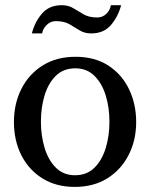

<svg xmlns="http://www.w3.org/2000/svg" viewBox="-20 -715 584 747"><path d="M451.2 -694.8Q439.9 -650.9 411.9 -617.9Q383.8 -585 335 -585Q308.6 -585 289.8 -596.9Q271 -608.9 250.2 -620.8Q229.5 -632.8 196.8 -632.8Q176.8 -632.8 161.6 -617.9Q146.5 -603 144 -585H104Q115.2 -629.4 143.3 -662.1Q171.4 -694.8 220.2 -694.8Q246.6 -694.8 265.6 -682.9Q284.7 -670.9 305.7 -658.9Q326.7 -647 358.9 -647Q379.4 -647 394.3 -661.9Q409.2 -676.8 411.1 -694.8ZM509.8 -240.2Q509.8 -169.4 480.5 -112.1Q451.2 -54.7 397.7 -21.2Q344.2 12.2 271 12.2Q198.2 12.2 145 -21Q91.8 -54.2 63 -111.3Q34.2 -168.5 34.2 -240.2Q34.2 -311.5 63.2 -369.1Q92.3 -426.8 146.2 -460.4Q200.2 -494.1 273.9 -494.1Q348.6 -494.1 401.4 -460Q454.1 -425.8 481.9 -368.2Q509.8 -310.5 509.8 -240.2ZM405.8 -241.2Q405.8 -295.9 391.4 -343.3Q377 -390.6 347.4 -419.9Q317.9 -449.2 272.9 -449.2Q226.6 -449.2 197 -419.9Q167.5 -390.6 153.3 -343.3Q139.2 -295.9 139.2 -241.2Q139.2 -187 153.6 -139.4Q168 -91.8 197.5 -62.5Q227.1 -33.2 272 -33.2Q317.9 -33.2 347.4 -62.5Q377 -91.8 391.4 -139.2Q405.8 -186.5 405.8 -241.2Z"/></svg>

Font: Abyssinica SIL
Style: Regular
Weight: 400
Designer: Victor Gaultney and Lorna Evans
Foundry: SIL International
Version: Version 2.100